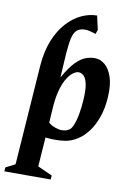

<svg xmlns="http://www.w3.org/2000/svg" viewBox="-128 -754 708 1034"><g transform="rotate(10 226.5 -236.5)"><path d="M236 -51.9Q249.5 -51.9 262.1 -55.9Q274.6 -60 282.8 -68Q295.5 -81 306.6 -120.3Q317.8 -159.5 322.8 -225Q327.4 -285.5 320.7 -317.8Q314 -350 301 -362.4Q288 -374.9 272.7 -374.9Q259.6 -374.9 244 -364Q228.4 -353.1 213.1 -329.8Q197.7 -306.5 186.2 -268.9Q174.7 -231.2 169.5 -177.7L163.2 -80.2Q178 -67.2 198.9 -59.6Q219.7 -51.9 236 -51.9ZM-29.1 220 -27.2 198.1 23.8 172 62.5 -375.9Q68.4 -453.9 92.6 -513.5Q116.9 -573.1 152.9 -612.9Q189 -652.8 231.7 -672.9Q274.4 -693 317.1 -693L334.1 -617.8L326.4 -594Q311.1 -599.1 295.3 -603.1Q279.5 -607 267.1 -607Q248.2 -607 232.7 -599.9Q217.1 -592.8 207.1 -570.9Q197.1 -549 192.6 -504.4Q187.5 -460.6 185.6 -417.3Q183.7 -374 180.5 -330.2Q213.6 -389.6 241.9 -418.1Q270.2 -446.6 295.8 -455.8Q321.4 -465 344.7 -465Q374.7 -465 400.2 -444.2Q425.7 -423.5 440.3 -380.2Q454.9 -336.9 450.7 -268.9Q446.7 -208 430 -160.1Q413.2 -112.2 387.6 -78.2Q362 -44.2 330.5 -24.3Q299 -4.4 264.9 1.3Q239.9 5 212.2 5.2Q184.5 5.5 157.4 2.1L146 162.1L225.9 198L224 220Z"/></g></svg>

Font: Ancizar Serif Light
Style: Italic
Weight: 300
Italic angle: -4°
Designer: Cesar Puertas, Viviana Monsalve, Julian Moncada, Julian Prieto, Jose Castro, Felipe Aragon, Mariel Hernandez, Sara Alarc
Version: Version 8.100